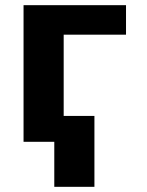

<svg xmlns="http://www.w3.org/2000/svg" viewBox="-20 -548 567 742"><path d="M467 -414V-528H71V0H226.1V-414ZM344.9 174V-100H189.8V174Z"/></svg>

Font: Asimov
Style: Wid
Weight: 500
Designer: Google
Version: Version 2.000980; 2014